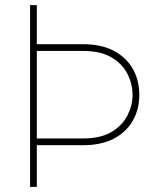

<svg xmlns="http://www.w3.org/2000/svg" viewBox="-20 -731 635 751"><path d="M97.7 -710.9H124V-558.1H305.2Q376.5 -558.1 425.3 -532.2Q474.1 -506.3 499.5 -461.7Q524.9 -417 524.9 -360.4Q524.9 -303.7 499.5 -259Q474.1 -214.4 425.3 -188.7Q376.5 -163.1 305.2 -163.1H124V0H97.7ZM305.2 -531.7H124V-189.5H305.2Q374 -189.5 416.5 -215.1Q459 -240.7 478.8 -280Q498.5 -319.3 498.5 -359.4Q498.5 -401.9 478.8 -441.4Q459 -481 416.5 -506.3Q374 -531.7 305.2 -531.7Z"/></svg>

Font: Vazirmatn UI Thin
Style: Regular
Weight: 100
Designer: Saber Rastikerdar
Foundry: Saber Rastikerdar
Version: Version 33.003